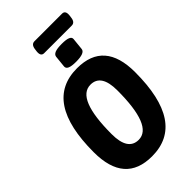

<svg xmlns="http://www.w3.org/2000/svg" viewBox="-304 -1098 1191 1191"><g transform="rotate(-45 292.0 -502.5)"><path d="M273 8Q35 8 35 -266Q35 -708 330 -708Q568 -708 568 -436Q568 8 273 8ZM287 -123Q410 -123 410 -434Q410 -577 317 -577Q193 -577 193 -267Q193 -123 287 -123ZM355 -740Q315 -740 297.5 -748Q280 -756 281 -772L289 -850Q291 -866 310 -874Q329 -882 370 -882Q410 -882 427.5 -874Q445 -866 443 -850L435 -772Q432 -740 355 -740ZM252 -918Q223 -918 227 -958L229 -973Q233 -1013 262 -1013H504Q533 -1013 529 -973L527 -958Q523 -918 494 -918Z"/></g></svg>

Font: Asap Condensed
Style: Bold Italic
Weight: 700
Width: 3
Italic angle: -6°
Designer: Pablo Cosgaya
Foundry: Omnibus-Type
Version: Version 3.001; ttfautohint (v1.8.4.7-5d5b)